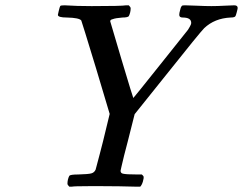

<svg xmlns="http://www.w3.org/2000/svg" viewBox="-20 -703 915 723"><path d="M862 -683Q875 -683 875 -673Q875 -670 871.5 -657Q868 -644 867 -643Q865 -637 848 -637Q788 -634 749 -597Q733 -581 608 -424L487 -273L461 -170Q454 -145 447.5 -118Q441 -91 437.5 -76Q434 -61 434 -60Q434 -51 443 -49Q455 -46 496 -46H514Q520 -41 521 -37.5Q522 -34 518 -19Q514 -6 508 0H495Q427 -2 364 -2H315Q258 -2 250 0H241Q234 -7 234 -11Q234 -27 241 -41Q245 -46 275 -46Q312 -47 323.5 -50Q335 -53 340 -64Q340 -65 344 -79Q348 -93 355 -120.5Q362 -148 368 -171L393 -274L341 -448Q288 -622 286 -626Q278 -636 232 -637Q198 -637 198 -647Q198 -649 201 -661Q205 -678 207 -680.5Q209 -683 223 -683Q269 -680 325 -680Q438 -680 455 -683H465Q472 -676 472 -672Q472 -656 465 -642Q460 -637 441 -637Q415 -635 405 -631Q395 -629 395 -623Q395 -621 438 -477.5Q481 -334 482 -334Q483 -334 583.5 -460Q684 -586 688 -591Q689 -593 694.5 -602Q700 -611 700 -617Q700 -637 668 -637Q655 -637 655 -647Q655 -654 658 -664Q660 -672 660.5 -673.5Q661 -675 663 -678.5Q665 -682 668 -682.5Q671 -683 677 -683Q690 -683 722 -681.5Q754 -680 776 -680Q798 -680 825 -681.5Q852 -683 862 -683Z"/></svg>

Font: MathJax_Main
Style: Italic
Weight: 400
Version: Version 1.1